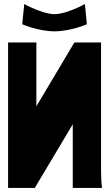

<svg xmlns="http://www.w3.org/2000/svg" viewBox="-20 -930 540 950"><path d="M250 -860C190 -860 100 -910 100 -910L90 -810C90 -810 170 -775 250 -775C330 -775 410 -810 410 -810L400 -910C400 -910 310 -860 250 -860ZM20 -720V0H152L340 -315V0H485C482 -20 480 -49 480 -80V-720H348L160 -404V-720Z"/></svg>

Font: MikodacsPCS
Style: Regular
Weight: 900
Designer: gluk (gluksza@wp.pl)
Foundry: gluk (gluksza@wp.pl)
Version: Version 0.27